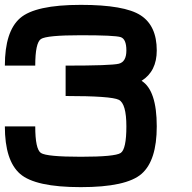

<svg xmlns="http://www.w3.org/2000/svg" viewBox="-20 -645 790 790"><path d="M625 -125Q625 15.6 562.5 70.3Q500 125 312.5 125Q125 125 62.5 70.3Q0 15.6 0 -125H125Q125 -31.2 148.4 -15.6Q171.9 0 312.5 0Q453.1 0 476.6 -15.6Q500 -31.2 500 -125Q500 -218.8 468.8 -234.4Q437.5 -250 250 -250V-375Q437.5 -375 468.8 -382.8Q500 -390.6 500 -437.5Q500 -484.4 476.6 -492.2Q453.1 -500 312.5 -500Q171.9 -500 148.4 -484.4Q125 -468.8 125 -375H0Q0 -515.6 62.5 -570.3Q125 -625 312.5 -625Q492.2 -625 558.6 -582Q625 -539.1 625 -437.5Q625 -351.6 562.5 -312.5Q625 -273.4 625 -125Z"/></svg>

Font: CraftyPE
Style: Regular
Weight: 400
Designer: Erek Butcher
Foundry: Haunted Coop
Version: Version 0.018;April 4, 2024;FontCreator 15.0.0.2962 64-bit